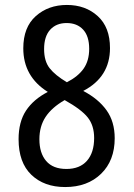

<svg xmlns="http://www.w3.org/2000/svg" viewBox="-20 -745 540 775"><path d="M55 -183Q55 -253 85 -298.5Q115 -344 173 -374Q74 -436 74 -550Q74 -635 124.5 -680Q175 -725 250 -725Q325 -725 374.5 -680Q424 -635 424 -551Q424 -434 316 -378Q377 -346 410 -300Q443 -254 443 -187Q443 -97 388 -43.5Q333 10 243 10Q158 10 106.5 -39.5Q55 -89 55 -183ZM340 -548Q340 -599 315.5 -625.5Q291 -652 249 -652Q207 -652 182.5 -625Q158 -598 158 -547Q158 -498 180.5 -469.5Q203 -441 250 -413Q295 -436 317.5 -468Q340 -500 340 -548ZM360 -188Q360 -238 334.5 -270.5Q309 -303 241 -341Q189 -311 164 -273Q139 -235 139 -183Q139 -127 166.5 -95Q194 -63 248 -63Q302 -63 331 -96Q360 -129 360 -188Z"/></svg>

Font: Noto Sans Mono UI Cond
Style: Regular
Weight: 400
Width: 3
Monospace: yes
Designer: Monotype Design team
Foundry: Monotype Imaging Inc.
Version: Version 1.000